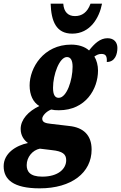

<svg xmlns="http://www.w3.org/2000/svg" viewBox="-89 -790 662 1050"><path d="M306 -606C404 -606 454 -692 469 -770H406C389 -722 359 -702 321 -702C284 -702 260 -724 257 -770H188C191 -674 218 -606 306 -606ZM128 240C303 240 412 154 412 28C412 -52 366 -93 290 -101L188 -113C162 -116 142 -120 142 -141C142 -155 162 -180 191 -191C204 -188 215 -187 233 -187C380 -187 447 -304 447 -404C447 -432 440 -460 427 -481C441 -490 450 -495 466 -495C490 -495 497 -482 495 -451C541 -451 553 -495 553 -528C553 -557 536 -581 499 -581C458 -581 427 -551 398 -514C374 -536 338 -546 300 -546C149 -546 73 -419 73 -323C73 -270 92 -231 126 -210C66 -182 24 -136 24 -85C24 -47 44 -22 64 -8C-3 6 -69 49 -69 119C-69 191 -17 240 128 240ZM232 -255C212 -255 201 -271 201 -310C201 -382 236 -478 277 -478C297 -478 308 -461 308 -425C308 -352 276 -255 232 -255ZM142 176C73 176 57 146 57 113C57 69 89 31 129 23L195 31C253 37 273 53 273 86C273 133 230 176 142 176Z"/></svg>

Font: Noto Serif ExtraCondensed Black
Style: Italic
Weight: 900
Width: 2
Italic angle: -12°
Designer: Monotype Design Team
Foundry: Monotype Imaging Inc.
Version: Version 2.014